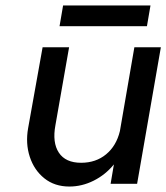

<svg xmlns="http://www.w3.org/2000/svg" viewBox="-20 -673 609 703"><path d="M211 -653H531L518 -577H198ZM183 -215Q171 -151 195.5 -114Q220 -77 277 -77Q331 -77 368.5 -108Q406 -139 419 -193L472 -500H569L482 0H385L397 -71Q366 -33 323 -11.5Q280 10 234 10Q180 10 142.5 -20Q105 -50 89 -99Q73 -148 83 -204L136 -500H233Z"/></svg>

Font: Overused Grotesk Medium
Style: Italic
Weight: 500
Italic angle: -10°
Version: Version 0.003